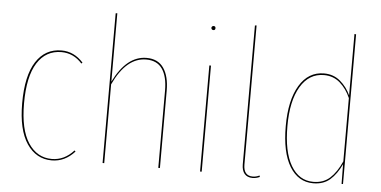

<svg xmlns="http://www.w3.org/2000/svg" viewBox="-51 -829 1853 934"><g transform="rotate(5 876.0 -361.5)"><path d="M338 -478 333 -473Q291 -520 232 -520Q156 -520 114 -453.5Q72 -387 72 -256Q72 -128 115 -63Q158 2 230 2Q291 2 337 -49L342 -44Q294 9 230 9Q154 9 108.5 -58.5Q63 -126 63 -256Q63 -390 107.5 -459Q152 -528 232 -528Q293 -528 338 -478Z M758 -378V0H750V-378Q750 -446 724.5 -483Q699 -520 646 -520Q549 -520 486 -385V0H478V-731L486 -732V-398Q550 -528 647 -528Q703 -528 730.5 -488Q758 -448 758 -378Z M968 -701Q968 -691 958 -691Q954 -691 951 -694Q948 -697 948 -701Q948 -705 951 -708Q954 -711 958 -711Q968 -711 968 -701ZM962 0H954V-518H962Z M1158 -53V-731L1166 -732V-53Q1166 2 1211 2Q1228 2 1244 -6L1246 1Q1228 9 1211 9Q1185 9 1171.5 -7Q1158 -23 1158 -53Z M1652 -731V0H1645L1644 -96Q1621 -47 1589 -19Q1557 9 1507 9Q1434 9 1392 -59.5Q1350 -128 1350 -257Q1350 -383 1393.5 -455.5Q1437 -528 1514 -528Q1560 -528 1593 -500Q1626 -472 1644 -432V-732ZM1644 -110V-419Q1625 -463 1592.5 -491.5Q1560 -520 1514 -520Q1441 -520 1399.5 -450.5Q1358 -381 1358 -258Q1358 -132 1397.5 -65Q1437 2 1507 2Q1556 2 1588 -27Q1620 -56 1644 -110Z"/></g></svg>

Font: Fira Sans Compressed Eight
Style: Regular
Weight: 100
Width: 1
Designer: bBox Type GmbH & Carrois Corporate GbR & Edenspiekermann AG
Foundry: bBox Type GmbH & Carrois Corporate GbR & Edenspiekermann AG
Version: Version 4.301